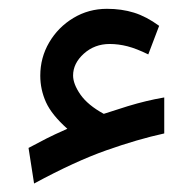

<svg xmlns="http://www.w3.org/2000/svg" viewBox="-20 -382 445 440"><path d="M147.5 -209Q147.5 -189.5 164.3 -165.3Q181.2 -141.1 217.8 -121.1Q250.5 -131.8 272.9 -138.7Q295.4 -145.5 314.7 -150.1Q334 -154.8 356.4 -158.7V-76.2Q295.9 -63 223.9 -37.6Q151.9 -12.2 58.1 38.6L45.4 -43Q70.3 -56.2 86.4 -64.5Q102.5 -72.8 134.3 -86.9Q98.6 -118.7 85.4 -147.7Q72.3 -176.8 72.3 -208.5Q72.3 -250 92.8 -284.9Q113.3 -319.8 148.2 -340.8Q183.1 -361.8 225.1 -361.8Q258.8 -361.8 287.1 -353Q315.4 -344.2 344.7 -322.8L319.8 -257.3Q293 -270.5 272.2 -275.9Q251.5 -281.2 231.4 -281.2Q196.8 -281.2 172.1 -259Q147.5 -236.8 147.5 -209Z"/></svg>

Font: Vazirmatn RD UI
Style: Regular
Weight: 400
Designer: Saber Rastikerdar
Foundry: Saber Rastikerdar
Version: Version 33.003